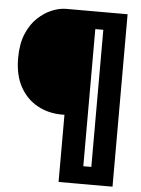

<svg xmlns="http://www.w3.org/2000/svg" viewBox="-55 -704 648 883"><g transform="rotate(5 268.5 -262.0)"><path d="M249 136V-174H237Q175 -174 124.5 -201.5Q74 -229 44 -282.5Q14 -336 14 -416Q14 -481 33.5 -527.5Q53 -574 84 -603Q115 -632 149.5 -646Q184 -660 214 -660H356V136ZM326 136V54H424V136ZM393 136V-660H498V136ZM311 -579V-660H441V-579Z"/></g></svg>

Font: Bricolage Grotesque 48pt Condensed ExtraBold
Style: Regular
Weight: 800
Width: 3
Designer: Mathieu Triay
Foundry: Atelier Triay
Version: Version 1.001;gftools[0.9.33.dev8+g029e19f]